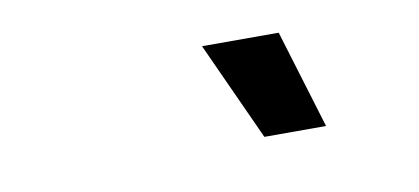

<svg xmlns="http://www.w3.org/2000/svg" viewBox="-33 -864 716 328"><g transform="rotate(-10 325.0 -700.5)"><path d="M512 -615H405L327 -786H460Z"/></g></svg>

Font: Azeret Mono Thin SemiBold
Style: Italic
Weight: 600
Italic angle: -12°
Version: Version 1.002